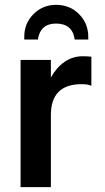

<svg xmlns="http://www.w3.org/2000/svg" viewBox="-20 -772 432 792"><path d="M356.9 -418Q343.3 -424.8 316.9 -424.8Q189.9 -424.8 189.9 -297.9V0H64.9V-524.9H189.9V-452.1Q212.4 -493.2 246.1 -516.6Q279.8 -540 321.8 -540Q337.4 -540 356.9 -538.1ZM211.9 -752Q268.1 -752 306.2 -713.6Q344.2 -675.3 344.2 -619.1V-608.9H288.1Q279.3 -674.8 210.9 -674.8Q146.5 -674.8 136.2 -608.9H80.1V-620.1Q80.1 -675.8 118.2 -713.9Q156.2 -752 211.9 -752Z"/></svg>

Font: Miedinger*
Style: Bold
Weight: 700
Version: Version 001.000